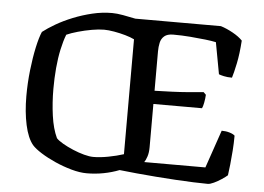

<svg xmlns="http://www.w3.org/2000/svg" viewBox="-51 -787 1174 854"><g transform="rotate(5 536.0 -360.0)"><path d="M365 0Q334 0 296.5 -10.5Q259 -21 223 -37Q187 -53 158.5 -71Q130 -89 117 -104Q93 -133 80.5 -190.5Q68 -248 68 -319Q68 -377 74.5 -434.5Q81 -492 91 -538Q101 -584 112 -609Q135 -627 168.5 -646.5Q202 -666 243 -682.5Q284 -699 328 -709.5Q372 -720 416 -720Q437 -720 465 -715Q493 -710 521 -704H903Q929 -696 957 -680.5Q985 -665 1001 -648Q997 -588 988 -545Q979 -502 972 -480Q951 -480 935.5 -483.5Q920 -487 913 -490L887 -631Q869 -635 839 -638.5Q809 -642 771.5 -645Q734 -648 695 -648Q669 -648 655.5 -636.5Q642 -625 638 -606.5Q634 -588 634 -568V-392Q671 -393 710 -394.5Q749 -396 785.5 -399Q822 -402 852 -405L863 -394Q862 -376 858.5 -358Q855 -340 851 -333H634V-140Q634 -115 628 -97.5Q622 -80 616 -72H889L947 -241Q966 -241 982.5 -236Q999 -231 1006 -224Q1006 -191 1003.5 -157.5Q1001 -124 998 -95Q995 -66 992 -46Q983 -38 966.5 -27Q950 -16 933 -8Q916 0 906 0Q879 0 841.5 -1.5Q804 -3 761.5 -5.5Q719 -8 674.5 -11.5Q630 -15 587.5 -19Q545 -23 510 -27Q477 -14 440 -7Q403 0 365 0ZM388 -75Q418 -75 455 -82Q492 -89 523 -99V-612Q507 -620 482.5 -627Q458 -634 432 -638.5Q406 -643 387 -643Q363 -643 332 -637.5Q301 -632 271 -623.5Q241 -615 221 -606Q210 -578 201.5 -539Q193 -500 189 -454.5Q185 -409 185 -361Q185 -300 193 -242Q201 -184 220 -144Q229 -134 249.5 -122Q270 -110 296 -99Q322 -88 346.5 -81.5Q371 -75 388 -75Z"/></g></svg>

Font: Texturina Medium
Style: Regular
Weight: 500
Designer: Guillermo Torres Carreño
Foundry: Omnibus-Type
Version: Version 1.003